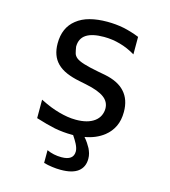

<svg xmlns="http://www.w3.org/2000/svg" viewBox="-112 -650 825 932"><g transform="rotate(15 301.0 -183.5)"><path d="M468.8 -257.3Q502.9 -220.2 502.9 -157.7Q502.9 -115.7 488 -84.7Q473.1 -53.7 445.3 -31.7Q406.2 -1 349.6 8.8Q360.8 21.5 368.9 33.9Q377 46.4 382.3 56.2Q387.7 67.4 391.4 79.8Q395 92.3 395 106.9Q395 148.4 365.7 170.9Q351.6 181.6 330.1 187.3Q308.6 192.9 278.3 192.9Q256.8 192.9 235.8 189.9Q213.4 187 192.9 181.2V117.2Q226.6 132.8 266.6 132.8Q327.1 132.8 327.1 87.9Q327.1 72.3 316.4 51.3Q312.5 43 306.6 33.9Q300.8 24.9 293.9 14.2H288.1Q243.2 14.2 200.2 5.9Q181.2 2 155.5 -4.9Q129.9 -11.7 104 -20V-112.8Q135.3 -97.2 157.2 -88.6Q179.2 -80.1 200.2 -74.2Q222.7 -67.9 243.7 -64.5Q264.6 -61 287.1 -61Q346.2 -61 379.4 -85.4Q396.5 -98.1 404.3 -115.2Q412.1 -132.3 412.1 -149.9Q412.1 -184.1 383.3 -205.3Q354.5 -226.6 292.5 -239.3L288.6 -240.2L254.9 -247.1Q218.3 -254.4 189.7 -266.6Q161.1 -278.8 141.6 -298.3Q106 -334 106 -396.5Q106 -475.6 159.2 -517.6Q187 -540 225.6 -550Q264.2 -560.1 312 -560.1Q356 -560.1 395.5 -552.2Q414.1 -548.3 434.3 -542.2Q454.6 -536.1 475.1 -527.8V-439.9Q436.5 -462.9 397.5 -473.6Q357.9 -484.9 315.9 -484.9Q256.8 -484.9 227.1 -465.3Q196.8 -445.3 196.8 -404.3Q199.7 -385.7 203.1 -372.8Q206.5 -359.9 218.5 -350.3Q230.5 -340.8 256.6 -332.5Q282.7 -324.2 331.1 -314.9L367.2 -308.1Q436 -294.4 468.8 -257.3Z"/></g></svg>

Font: Vazir Code Hack
Style: Code-Hack
Weight: 400
Foundry: DejaVu fonts team - Redesigned by Saber Rastikerdar
Version: Version 1.1.2